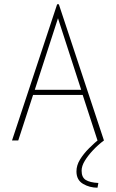

<svg xmlns="http://www.w3.org/2000/svg" viewBox="-20 -654 540 894"><path d="M434 0 365 -212H134L65 0H36L246 -634H254L464 0ZM250 -569 142 -236H358ZM438 198 434 220Q397 220 366.5 202Q336 184 336 144Q336 116 352.5 89Q369 62 394.5 36.5Q420 11 446 -10L464 0Q437 20 413.5 45Q390 70 375 94.5Q360 119 360 141Q360 172 379.5 184Q399 196 438 198Z"/></svg>

Font: Inconsolata ExtraLight
Style: Regular
Weight: 200
Monospace: yes
Designer: Raph Levien, Cyreal, Brenton Simpson
Foundry: Raph Levien, Cyreal, Google
Version: Version 3.001; ttfautohint (v1.8.2.53-6de2)